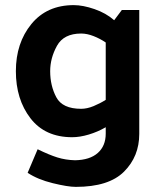

<svg xmlns="http://www.w3.org/2000/svg" viewBox="-20 -524 632 750"><path d="M297 -393Q229 -393 202.5 -345Q176 -297 176 -246Q176 -189 200 -144Q224 -99 297 -99Q320 -99 345.5 -109.5Q371 -120 393 -134V-358Q371 -373 345.5 -383Q320 -393 297 -393ZM524 -485V-1Q524 87 464.5 146.5Q405 206 276 206Q245 206 186 191.5Q127 177 88 151L127 59Q172 81 204 91Q236 101 273 102Q331 101 362 73.5Q393 46 393 -2V-27Q362 -9 327 1.5Q292 12 262 12Q156 12 99 -62Q42 -136 42 -246Q42 -356 102.5 -430Q163 -504 268 -504Q304 -504 349 -488.5Q394 -473 426 -445L456 -485Z"/></svg>

Font: Palanquin
Style: Bold
Weight: 700
Designer: Pria Ravichandran
Version: Version 1.0.4